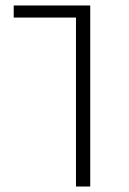

<svg xmlns="http://www.w3.org/2000/svg" viewBox="-20 -680 472 700"><path d="M257 -616H30V-660H309V0H257Z"/></svg>

Font: Cairo Light
Style: Regular
Weight: 300
Designer: Mohamed Gaber, the designers of Titillium
Foundry: Kief Type Foundry
Version: Version 2.009; ttfautohint (v1.5.33-1714) -l 8 -r 50 -G 200 